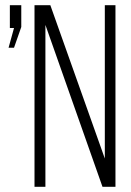

<svg xmlns="http://www.w3.org/2000/svg" viewBox="-20 -720 505 740"><path d="M34 -612H18V-700H62V-616L34 -536H13ZM155 0H113V-700H174L384 -109V-700H425V0H375L155 -624Z"/></svg>

Font: Bebas Neue Book
Style: Regular
Weight: 300
Designer: Ryoichi Tsunekawa
Foundry: Ryoichi Tsunekawa
Version: Version 1.003;PS 001.003;hotconv 1.0.88;makeotf.lib2.5.64775